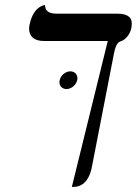

<svg xmlns="http://www.w3.org/2000/svg" viewBox="-20 -570 541 759"><path d="M431 -361C439 -399 449 -404 458 -407C474 -412 493 -431 499 -458C500 -464 501 -470 501 -477C501 -497 490 -516 444 -516H203C173 -516 158 -527 158 -550C158 -550 114 -548 98 -477C96 -470 95 -463 95 -457C95 -427 114 -408 153 -408H406L264 169H268C285 169 330 166 344 86ZM216 -253C215 -250 215 -248 215 -245C215 -230 226 -218 243 -218C262 -218 281 -234 285 -253C286 -255 286 -258 286 -261C286 -276 275 -288 258 -288C239 -288 220 -272 216 -253Z"/></svg>

Font: Libertinus Serif
Style: Italic
Weight: 400
Italic angle: -12°
Designer: Philipp H. Poll, Khaled Hosny
Foundry: Caleb Maclennan
Version: Version 7.050;RELEASE